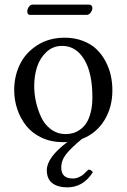

<svg xmlns="http://www.w3.org/2000/svg" viewBox="-20 -601 544 825"><path d="M247.1 -403.8Q207.5 -403.8 179.4 -377.4Q151.4 -351.1 139.2 -313.2Q127 -275.4 127 -231Q127 -198.2 134.3 -164.6Q141.6 -130.9 156.5 -98.4Q171.4 -65.9 199 -45.4Q226.6 -24.9 262.2 -24.9Q278.3 -24.9 293.5 -29.1Q308.6 -33.2 324.2 -44.2Q339.8 -55.2 351.1 -72.3Q362.3 -89.4 369.6 -117.7Q377 -146 377 -182.1Q377 -288.1 341.6 -345.9Q306.2 -403.8 247.1 -403.8ZM378.9 139.2Q337.4 204.1 269 204.1Q229 204.1 205.1 186.3Q181.2 168.5 181.2 129.9Q181.2 75.7 270 8.8Q264.2 9.8 251 9.8Q199.7 9.8 158.7 -9.5Q117.7 -28.8 92.5 -60.8Q67.4 -92.8 54.2 -132.1Q41 -171.4 41 -213.9Q41 -273.9 65.7 -324.5Q90.3 -375 140.6 -407Q190.9 -439 257.8 -439Q300.8 -439 335.9 -425.5Q371.1 -412.1 394.3 -389.9Q417.5 -367.7 433.3 -337.9Q449.2 -308.1 456.1 -276.9Q462.9 -245.6 462.9 -212.9Q462.9 -139.6 428.2 -83.7Q393.6 -27.8 332 -3.9Q284.7 35.2 263.9 61.8Q243.2 88.4 243.2 119.1Q243.2 166 293 166Q306.6 166 318.8 160.4Q331.1 154.8 338.4 148.4Q345.7 142.1 359.9 127.9Q372.6 127.9 378.9 139.2ZM353 -537.1H108.9Q97.2 -537.1 97.2 -551.8Q97.2 -561.5 103.8 -571.3Q110.4 -581.1 119.1 -581.1H362.8Q369.6 -581.1 373.3 -576.7Q377 -572.3 377 -566.9Q377 -557.1 369.6 -547.1Q362.3 -537.1 353 -537.1Z"/></svg>

Font: Common Serif
Style: Regular
Weight: 400
Designer: Philipp H. Poll, Khaled Hosny
Foundry: Stefan Peev, Context Ltd.
Version: Version 1.026